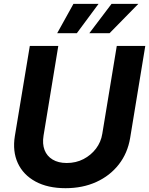

<svg xmlns="http://www.w3.org/2000/svg" viewBox="-20 -966 774 997"><path d="M320.3 11.2Q228 11.2 164.3 -23.4Q100.6 -58.1 72.5 -119.1Q44.4 -180.2 57.1 -259.3L134.8 -727.5H282.7L206.1 -261.7Q199.2 -218.8 211.4 -187Q223.6 -155.3 253.2 -137.5Q282.7 -119.6 326.7 -119.6Q374.5 -119.6 413.6 -139.9Q452.6 -160.2 478.5 -194.3Q504.4 -228.5 511.2 -271.5L586.4 -727.5H734.4L655.8 -249.5Q642.6 -170.4 596.7 -111.8Q550.8 -53.2 480 -21Q409.2 11.2 320.3 11.2ZM378.9 -793.5H276.9L361.3 -945.8H491.7ZM548.8 -793.5H443.8L559.1 -945.8H698.2Z"/></svg>

Font: Inter 24pt
Style: Bold Italic
Weight: 700
Italic angle: -9.3988°
Version: Version 4.001;git-66647c0bb